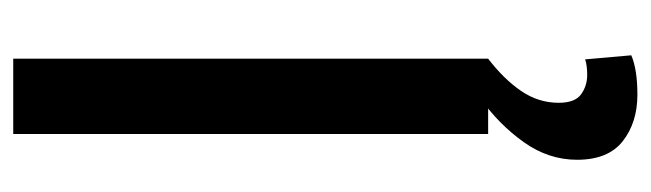

<svg xmlns="http://www.w3.org/2000/svg" viewBox="-358 -382 960 283"><g transform="rotate(-90 121.5 -240.0)"><path d="M66 0V-700H177V0ZM124 220Q83 220 55.5 198.5Q28 177 28 131Q28 89 54 52.5Q80 16 118 -11L177 0Q147 23 129.5 48.5Q112 74 112 104Q112 128 124.5 137Q137 146 153 146Q167 146 176 143L182 211Q161 220 124 220Z"/></g></svg>

Font: Georama Medium
Style: Regular
Weight: 500
Designer: Jean-Baptiste Levee
Foundry: Production Type
Version: Version 1.000